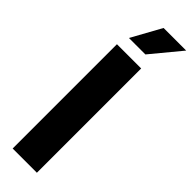

<svg xmlns="http://www.w3.org/2000/svg" viewBox="-317 -947 947 947"><g transform="rotate(45 156.0 -473.5)"><path d="M217.8 -727.5V0H48.8V-727.5ZM68.8 -791 154.8 -946.8H312.5L183.6 -791Z"/></g></svg>

Font: Inter 28pt ExtraBold
Style: Regular
Weight: 800
Designer: Rasmus Andersson
Foundry: rsms
Version: Version 4.001;git-66647c0bb